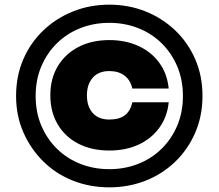

<svg xmlns="http://www.w3.org/2000/svg" viewBox="-20 -787 938 824"><path d="M449 17Q366 17 293.5 -11.5Q221 -40 166.5 -93.5Q112 -147 80.5 -218.5Q49 -290 49 -375Q49 -461 80 -532.5Q111 -604 166 -656.5Q221 -709 293.5 -738Q366 -767 449 -767Q532 -767 604.5 -738Q677 -709 732 -656.5Q787 -604 818 -532.5Q849 -461 849 -375Q849 -290 818 -218Q787 -146 732 -93Q677 -40 604.5 -11.5Q532 17 449 17ZM449 -61Q515 -61 572.5 -83.5Q630 -106 673 -148Q716 -190 740.5 -247.5Q765 -305 765 -375Q765 -445 740.5 -502.5Q716 -560 673 -602Q630 -644 572.5 -666.5Q515 -689 449 -689Q383 -689 325.5 -666.5Q268 -644 225 -602Q182 -560 157.5 -502.5Q133 -445 133 -375Q133 -305 157.5 -247.5Q182 -190 225 -148Q268 -106 325.5 -83.5Q383 -61 449 -61ZM704 -348Q698 -286 664 -239Q630 -192 575 -166.5Q520 -141 449 -141Q373 -141 316 -170.5Q259 -200 227.5 -253.5Q196 -307 196 -378Q196 -449 227.5 -502Q259 -555 316 -585Q373 -615 449 -615Q519 -615 574.5 -589.5Q630 -564 664 -517Q698 -470 704 -407H548Q540 -443 514.5 -462.5Q489 -482 449 -482Q403 -482 378 -453.5Q353 -425 353 -378Q353 -330 378 -302Q403 -274 449 -274Q492 -274 516 -292.5Q540 -311 548 -348Z"/></svg>

Font: Unbounded ExtraBold
Style: Regular
Weight: 800
Designer: Luke Prowse, Jean-Baptiste Morizot, Fátima Lázaro, Florian Runge
Foundry: NaN
Version: Version 1.701;gftools[0.9.28.dev5+ged2979d]